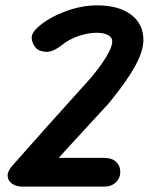

<svg xmlns="http://www.w3.org/2000/svg" viewBox="-20 -695 556 715"><path d="M64 0Q41 0 25.5 -10.5Q10 -21 8.5 -38.5Q7 -56 25 -77Q99 -161 160 -229Q221 -297 263 -343.5Q305 -390 320 -407Q341 -432 358.5 -457Q376 -482 387 -504Q398 -526 398 -541Q398 -556 382 -564.5Q366 -573 340 -573Q309 -573 273 -561Q237 -549 209 -526Q175 -500 150 -502Q125 -504 114 -516Q99 -533 98 -553.5Q97 -574 127 -599Q165 -631 224.5 -653Q284 -675 342 -675Q422 -675 468 -640.5Q514 -606 514 -546Q514 -505 483 -448.5Q452 -392 388 -314Q385 -310 373 -297Q361 -284 341.5 -263Q322 -242 296 -213.5Q270 -185 239.5 -152Q209 -119 176 -81L164 -107H368Q397 -107 412.5 -92Q428 -77 428 -56Q428 -32 411.5 -16Q395 0 368 0Z"/></svg>

Font: Edu VIC WA NT Beginner
Style: Bold
Weight: 700
Designer: Tina and Corey Anderson
Foundry: Google for Education
Version: Version 1.003